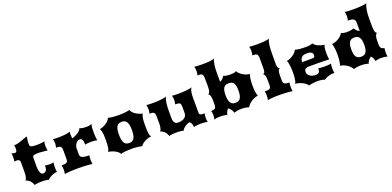

<svg xmlns="http://www.w3.org/2000/svg" viewBox="1 -1721 5415 2654"><g transform="rotate(-20 2708.5 -394.0)"><path d="M96.2 -100.6Q112.3 -120.1 117.7 -150.4Q123 -180.7 123 -223.1V-364.3Q122.6 -373 120.4 -380.1Q118.2 -387.2 113 -392.3Q107.9 -397.5 99.1 -400.4Q90.3 -403.3 77.1 -403.3Q69.8 -403.3 61.3 -402.3Q52.7 -401.4 42 -399.4Q44.4 -413.6 45.4 -430.2Q46.4 -446.8 46.4 -463.9Q46.4 -479.5 45.4 -494.6Q44.4 -509.8 42 -522.5Q46.9 -519 54.2 -516.8Q61.5 -514.6 68.8 -513.2Q76.2 -511.7 82.5 -511Q88.9 -510.3 92.3 -510.3Q106.4 -510.3 113.5 -521.2Q120.6 -532.2 120.6 -559.6Q120.6 -564 120.4 -571.8Q120.1 -579.6 119.6 -587.9Q119.1 -596.2 117.9 -603.5Q116.7 -610.8 114.7 -614.7Q118.7 -613.8 122.6 -613.8Q126.5 -613.8 130.9 -613.8Q155.8 -613.8 183.3 -622.1Q210.9 -630.4 237.1 -640.1Q263.2 -649.9 285.6 -658.2Q308.1 -666.5 322.8 -666.5Q318.8 -654.8 316.4 -640.6Q314 -626.5 312.5 -612.3Q311 -598.1 310.3 -584.7Q309.6 -571.3 309.6 -562Q309.6 -545.9 313.5 -535.9Q317.4 -525.9 327.4 -520.3Q337.4 -514.6 355.2 -512.5Q373 -510.3 400.9 -510.3Q412.6 -510.3 428.5 -510.5Q444.3 -510.7 461.4 -512Q478.5 -513.2 495.4 -515.6Q512.2 -518.1 526.4 -522.5Q521.5 -509.8 519.5 -492.7Q517.6 -475.6 517.6 -457.5Q517.6 -437 519.5 -419.4Q521.5 -401.9 526.4 -388.2Q509.8 -389.6 490 -391.6Q470.2 -393.6 450.7 -395.3Q431.2 -397 414.6 -398.2Q397.9 -399.4 387.7 -399.4Q363.3 -399.4 347.4 -397.2Q331.5 -395 322.3 -390.4Q313 -385.7 309.3 -378.7Q305.7 -371.6 305.7 -362.3V-231.4Q305.7 -212.4 307.9 -191.2Q310.1 -169.9 315.9 -151.9Q321.8 -133.8 332 -121.8Q342.3 -109.9 358.4 -109.9Q376 -109.9 387.9 -116.9Q399.9 -124 407.2 -136.7Q414.6 -149.4 417.7 -166.7Q420.9 -184.1 420.9 -205.1Q431.6 -202.6 449.7 -200.2Q467.8 -197.8 486.8 -197.8Q505.4 -197.8 521.7 -200.2Q538.1 -202.6 546.9 -205.1Q543 -194.3 541.3 -175Q539.6 -155.8 539.6 -133.8Q539.6 -111.8 541 -92.8Q542.5 -73.7 546.9 -64.5H542Q523.9 -64.5 503.2 -58.8Q482.4 -53.2 463.4 -43.9Q444.3 -34.7 428.5 -23.2Q412.6 -11.7 404.3 0Q400.4 -2.9 389.4 -5.1Q378.4 -7.3 364 -9Q349.6 -10.7 333.5 -11.5Q317.4 -12.2 302.7 -12.2Q288.1 -12.2 272.2 -11.5Q256.3 -10.7 241.2 -9Q226.1 -7.3 213.6 -5.1Q201.2 -2.9 193.8 0Q189.5 -17.1 180.4 -33.4Q171.4 -49.8 158.7 -63.5Q146 -77.1 130.1 -86.9Q114.3 -96.7 96.2 -100.6Z M637.2 0Q641.1 -12.7 642.6 -30.3Q644 -47.9 644 -64.9Q644 -80.6 642.1 -96.2Q640.1 -111.8 637.2 -127Q664.6 -127 682.4 -129.4Q700.2 -131.8 710.9 -137.9Q721.7 -144 725.8 -155.3Q730 -166.5 730 -184.1V-319.8Q729.5 -340.8 724.6 -353.3Q719.7 -365.7 711.2 -372.3Q702.6 -378.9 690.2 -381.1Q677.7 -383.3 662.1 -383.3H647Q650.9 -393.1 653.8 -410.4Q656.7 -427.7 656.7 -446.8Q656.7 -465.3 654.1 -482.2Q651.4 -499 647 -509.3Q661.1 -507.3 680.9 -506.3Q700.7 -505.4 723.6 -505.4Q747.1 -505.4 772.2 -506.6Q797.4 -507.8 821.3 -510.3Q845.2 -512.7 866.5 -517.1Q887.7 -521.5 903.3 -527.3Q899.9 -517.6 898.7 -507.6Q897.5 -497.6 897.5 -486.8Q897.5 -471.7 899.7 -456.5Q901.9 -441.4 904.3 -427.2Q925.3 -433.1 948.5 -444.1Q971.7 -455.1 991.9 -468.8Q1012.2 -482.4 1026.4 -497.6Q1040.5 -512.7 1043.9 -527.3Q1058.1 -519 1080.8 -514.6Q1103.5 -510.3 1132.8 -510.3Q1144.5 -510.3 1157.2 -511Q1169.9 -511.7 1181.9 -513.4Q1193.8 -515.1 1203.9 -518.6Q1213.9 -522 1220.2 -527.3Q1216.3 -517.6 1214.1 -502.9Q1211.9 -488.3 1210.7 -471.4Q1209.5 -454.6 1209 -437.3Q1208.5 -419.9 1208.5 -404.8Q1208.5 -389.6 1209.5 -370.4Q1210.4 -351.1 1211.9 -333.3Q1213.4 -315.4 1215.6 -302.2Q1217.8 -289.1 1220.2 -285.6Q1204.1 -289.6 1179.9 -292.2Q1155.8 -294.9 1129.4 -294.9Q1103 -294.9 1079.6 -292.2Q1056.2 -289.6 1041.5 -285.6Q1041.5 -337.9 1029.5 -358.9Q1017.6 -379.9 994.1 -379.9Q982.4 -379.9 968.5 -373.3Q954.6 -366.7 942.6 -354Q930.7 -341.3 921.9 -323Q913.1 -304.7 911.6 -281.2L912.1 -184.1Q912.1 -166.5 922.1 -155.3Q932.1 -144 949.7 -137.9Q967.3 -131.8 991.7 -129.4Q1016.1 -127 1044.9 -127Q1042 -116.7 1040.3 -101.6Q1038.6 -86.4 1038.6 -69.3Q1038.6 -50.8 1040 -32Q1041.5 -13.2 1044.9 0Q1029.3 -2.4 1006.3 -4.6Q983.4 -6.8 956.1 -8.5Q928.7 -10.3 897.9 -11.2Q867.2 -12.2 836.4 -12.2Q813 -12.2 783.9 -11.5Q754.9 -10.7 726.6 -9Q698.2 -7.3 674.1 -5.1Q649.9 -2.9 637.2 0Z M1304.2 -81.1Q1309.6 -88.9 1314.5 -101.1Q1319.3 -113.3 1323 -133.1Q1326.7 -152.8 1328.9 -181.9Q1331.1 -210.9 1331.1 -252.9Q1331.1 -296.9 1328.9 -324.2Q1326.7 -351.6 1323 -368.9Q1319.3 -386.2 1314.5 -397Q1309.6 -407.7 1304.7 -418Q1324.2 -419.9 1349.1 -429.4Q1374 -439 1397.2 -453.6Q1420.4 -468.3 1438.5 -487.3Q1456.5 -506.3 1462.4 -527.3Q1471.2 -523.4 1487.8 -520.3Q1504.4 -517.1 1526.4 -514.9Q1548.3 -512.7 1574.2 -511.5Q1600.1 -510.3 1627.9 -510.3Q1653.3 -510.3 1677.2 -512Q1701.2 -513.7 1721.2 -516.1Q1741.2 -518.6 1755.9 -521.5Q1770.5 -524.4 1777.8 -527.3Q1783.7 -506.3 1802.2 -487.3Q1820.8 -468.3 1844.5 -453.6Q1868.2 -439 1892.8 -429.4Q1917.5 -419.9 1935.5 -418Q1930.7 -408.2 1926 -397.7Q1921.4 -387.2 1917.7 -369.9Q1914.1 -352.5 1911.9 -325.4Q1909.7 -298.3 1909.7 -255.4Q1909.7 -212.9 1911.1 -183.3Q1912.6 -153.8 1915.5 -133.8Q1918.5 -113.8 1923.6 -101.6Q1928.7 -89.4 1936 -81.1Q1923.8 -81.1 1908.2 -77.4Q1892.6 -73.7 1875.7 -67.6Q1858.9 -61.5 1842.5 -53.2Q1826.2 -44.9 1812.5 -35.4Q1798.8 -25.9 1789.1 -15.6Q1779.3 -5.4 1775.9 4.9Q1766.6 1.5 1751 -1.5Q1735.4 -4.4 1714.8 -6.8Q1694.3 -9.3 1669.9 -10.7Q1645.5 -12.2 1618.7 -12.2Q1592.3 -12.2 1568.1 -10.7Q1543.9 -9.3 1523.7 -7.1Q1503.4 -4.9 1488 -1.7Q1472.7 1.5 1464.4 4.9Q1456.1 -13.2 1436.5 -28.8Q1417 -44.4 1393.6 -56.2Q1370.1 -67.9 1345.9 -74.5Q1321.8 -81.1 1304.2 -81.1ZM1526.4 -254.9Q1526.4 -213.4 1531.5 -183.6Q1536.6 -153.8 1548.3 -134.8Q1560.1 -115.7 1578.6 -106.7Q1597.2 -97.7 1624 -97.7Q1652.3 -97.7 1670.4 -109.6Q1688.5 -121.6 1698.7 -142.6Q1709 -163.6 1712.9 -192.4Q1716.8 -221.2 1716.8 -254.9Q1716.8 -288.6 1712.9 -317.1Q1709 -345.7 1698.7 -366.5Q1688.5 -387.2 1670.4 -398.7Q1652.3 -410.2 1624 -410.2Q1597.2 -410.2 1578.6 -401.4Q1560.1 -392.6 1548.3 -373.8Q1536.6 -355 1531.5 -325.7Q1526.4 -296.4 1526.4 -254.9Z M2076.7 -100.6Q2092.3 -120.1 2098.1 -150.4Q2104 -180.7 2103.5 -223.1L2102.5 -319.8Q2102.1 -340.8 2097.7 -353.3Q2093.3 -365.7 2085 -372.3Q2076.7 -378.9 2064.5 -381.1Q2052.2 -383.3 2036.6 -383.3H2021.5Q2025.4 -393.1 2028.3 -410.4Q2031.2 -427.7 2031.2 -446.8Q2031.2 -465.3 2028.6 -482.7Q2025.9 -500 2021.5 -510.3Q2036.6 -507.8 2060.5 -506.8Q2084.5 -505.9 2113.3 -505.9Q2140.6 -505.9 2170.2 -507.1Q2199.7 -508.3 2227.1 -510.7Q2254.4 -513.2 2277.8 -517.3Q2301.3 -521.5 2316.9 -527.3Q2307.1 -508.3 2301 -484.1Q2294.9 -460 2291.5 -432.6Q2288.1 -405.3 2287.1 -375.7Q2286.1 -346.2 2286.1 -316.4V-231.4Q2286.1 -212.4 2288.6 -194.8Q2291 -177.2 2298.3 -163.3Q2305.7 -149.4 2318.8 -141.1Q2332 -132.8 2353.5 -132.8Q2375.5 -132.8 2398.2 -137.2Q2420.9 -141.6 2439.7 -152.6Q2458.5 -163.6 2470.2 -182.1Q2481.9 -200.7 2481.9 -228.5V-319.8Q2481.4 -338.4 2478.8 -350.6Q2476.1 -362.8 2468.3 -370.1Q2460.4 -377.4 2446.5 -380.4Q2432.6 -383.3 2409.2 -383.3H2398.9Q2402.8 -393.1 2405.8 -410.4Q2408.7 -427.7 2408.7 -446.8Q2408.7 -465.3 2406 -482.7Q2403.3 -500 2398.9 -510.3Q2414.1 -507.8 2438 -506.8Q2461.9 -505.9 2490.7 -505.9Q2518.1 -505.9 2547.6 -507.1Q2577.1 -508.3 2604.5 -510.7Q2631.8 -513.2 2655.3 -517.3Q2678.7 -521.5 2694.3 -527.3Q2684.1 -515.6 2677.7 -499.3Q2671.4 -482.9 2668.2 -463.1Q2665 -443.4 2664.1 -420.9Q2663.1 -398.4 2663.1 -375.5Q2663.1 -360.4 2663.3 -345.5Q2663.6 -330.6 2663.6 -316.4L2663.1 -190.4Q2663.1 -170.4 2664.3 -158Q2665.5 -145.5 2672.9 -138.7Q2680.2 -131.8 2696 -129.4Q2711.9 -127 2741.2 -127Q2737.3 -115.7 2735.1 -99.4Q2732.9 -83 2732.9 -66.4Q2732.9 -47.9 2734.6 -29.5Q2736.3 -11.2 2741.2 0Q2729.5 -5.4 2703.1 -8.8Q2676.8 -12.2 2645.5 -12.2Q2610.4 -12.2 2581.5 -8.8Q2552.7 -5.4 2537.1 0Q2537.1 -17.1 2533.9 -30.3Q2530.8 -43.5 2525.9 -53.7Q2521 -64 2514.6 -71.3Q2508.3 -78.6 2502 -84Q2481.4 -80.1 2462.4 -70.8Q2443.4 -61.5 2427.5 -49.6Q2411.6 -37.6 2400.4 -24.4Q2389.2 -11.2 2384.8 0Q2380.9 -2.9 2369.9 -5.1Q2358.9 -7.3 2344.5 -9Q2330.1 -10.7 2314 -11.5Q2297.9 -12.2 2283.2 -12.2Q2268.6 -12.2 2252.7 -11.5Q2236.8 -10.7 2221.7 -9Q2206.5 -7.3 2194.1 -5.1Q2181.6 -2.9 2174.3 0Q2169.9 -17.1 2160.9 -33.4Q2151.9 -49.8 2139.2 -63.5Q2126.5 -77.1 2110.6 -86.9Q2094.7 -96.7 2076.7 -100.6Z M2835.4 0Q2838.9 -4.9 2840.8 -12.9Q2842.8 -21 2843.8 -30.3Q2844.7 -39.6 2845 -48.6Q2845.2 -57.6 2845.2 -64.9Q2845.2 -72.3 2844.7 -80.8Q2844.2 -89.4 2843.3 -97.9Q2842.3 -106.4 2840.3 -114Q2838.4 -121.6 2835.4 -127Q2859.9 -127 2874.8 -131.1Q2889.6 -135.3 2897.7 -144.3Q2905.8 -153.3 2908.2 -167.5Q2910.6 -181.6 2910.6 -201.7V-261.2Q2910.6 -277.8 2908.4 -294.2Q2906.2 -310.5 2901.9 -323.7Q2897.5 -336.9 2890.6 -346.2Q2883.8 -355.5 2875 -357.9Q2895 -364.7 2902.6 -391.1Q2910.2 -417.5 2910.2 -467.8Q2910.6 -473.1 2910.4 -478.5Q2910.2 -483.9 2910.2 -489.7L2908.7 -590.8Q2908.2 -611.8 2903.6 -624.3Q2898.9 -636.7 2890.1 -643.3Q2881.3 -649.9 2868.9 -652.1Q2856.4 -654.3 2840.8 -654.3H2825.7Q2829.6 -664.1 2832.5 -681.4Q2835.4 -698.7 2835.4 -717.8Q2835.4 -736.3 2832.8 -753.7Q2830.1 -771 2825.7 -781.2Q2835 -779.8 2848.1 -778.8Q2861.3 -777.8 2877 -777.1Q2892.6 -776.4 2910.2 -775.9Q2927.7 -775.4 2946.3 -775.4Q2971.2 -775.4 2996.6 -776.4Q3022 -777.3 3045.2 -779.3Q3068.4 -781.2 3088.1 -784.7Q3107.9 -788.1 3121.1 -793.5Q3111.3 -774.4 3105.2 -751Q3099.1 -727.5 3095.7 -701.2Q3092.3 -674.8 3091.3 -646Q3090.3 -617.2 3090.3 -587.4V-464.8Q3113.8 -473.1 3130.6 -489.3Q3147.5 -505.4 3158.7 -527.3Q3164.1 -523.4 3174.8 -520.3Q3185.5 -517.1 3199.2 -514.9Q3212.9 -512.7 3228.8 -511.5Q3244.6 -510.3 3260.7 -510.3Q3274.4 -510.3 3287.6 -511.2Q3300.8 -512.2 3312.3 -514.2Q3323.7 -516.1 3332.8 -519.3Q3341.8 -522.5 3347.2 -527.3Q3355.5 -509.8 3372.6 -492.4Q3389.6 -475.1 3412.1 -460.7Q3434.6 -446.3 3460.9 -436.5Q3487.3 -426.8 3514.6 -424.8Q3508.8 -412.1 3500.7 -372.8Q3492.7 -333.5 3492.7 -265.1Q3492.7 -230.5 3495.1 -203.6Q3497.6 -176.8 3500.7 -157Q3503.9 -137.2 3507.8 -124.3Q3511.7 -111.3 3514.6 -105Q3487.3 -103 3460.9 -92Q3434.6 -81.1 3412.1 -65.2Q3389.6 -49.3 3372.6 -30.8Q3355.5 -12.2 3347.2 4.9Q3330.1 -2 3303 -7.1Q3275.9 -12.2 3240.2 -12.2Q3203.6 -12.2 3175.8 -7.1Q3147.9 -2 3129.4 4.9Q3127 -5.4 3121.8 -17.3Q3116.7 -29.3 3108.9 -41Q3101.1 -52.7 3090.8 -63.2Q3080.6 -73.7 3067.9 -80.6Q3051.3 -63.5 3040.8 -41.5Q3030.3 -19.5 3028.8 0Q3021 -2 3011.7 -4.2Q3002.4 -6.3 2990.5 -8.1Q2978.5 -9.8 2963.4 -11Q2948.2 -12.2 2929.2 -12.2Q2891.6 -12.2 2870.4 -8.5Q2849.1 -4.9 2835.4 0ZM3097.7 -264.6Q3097.7 -233.9 3101.6 -207Q3105.5 -180.2 3115.7 -160.2Q3126 -140.1 3144 -128.7Q3162.1 -117.2 3190.4 -117.2Q3244.1 -117.2 3266.1 -153.6Q3288.1 -189.9 3288.1 -264.6Q3288.1 -302.2 3283 -328.9Q3277.8 -355.5 3266.1 -372.6Q3254.4 -389.6 3235.8 -397.5Q3217.3 -405.3 3190.4 -405.3Q3162.1 -405.3 3144 -394.8Q3126 -384.3 3115.7 -365.5Q3105.5 -346.7 3101.6 -321Q3097.7 -295.4 3097.7 -264.6Z M3625 0Q3628.9 -12.7 3630.4 -30.3Q3631.8 -47.9 3631.8 -64.9Q3631.8 -80.6 3629.9 -96.2Q3627.9 -111.8 3625 -127Q3652.3 -127 3670.2 -129.4Q3688 -131.8 3698.2 -137.9Q3708.5 -144 3712.4 -155.3Q3716.3 -166.5 3716.3 -184.1V-266.1Q3716.3 -281.7 3714.6 -297.4Q3712.9 -313 3709 -325.7Q3705.1 -338.4 3698.5 -347.4Q3691.9 -356.4 3682.6 -358.9Q3692.9 -361.8 3699.5 -366.9Q3706.1 -372.1 3709.7 -380.9Q3713.4 -389.6 3714.8 -403.1Q3716.3 -416.5 3716.3 -436V-590.8Q3715.8 -611.8 3710.9 -624.3Q3706.1 -636.7 3697.5 -643.3Q3689 -649.9 3676.5 -652.1Q3664.1 -654.3 3648.4 -654.3H3633.3Q3637.2 -664.1 3640.1 -681.4Q3643.1 -698.7 3643.1 -717.8Q3643.1 -736.3 3640.4 -753.7Q3637.7 -771 3633.3 -781.2Q3642.6 -779.8 3655.8 -778.8Q3668.9 -777.8 3684.6 -777.1Q3700.2 -776.4 3717.8 -775.9Q3735.4 -775.4 3753.9 -775.4Q3778.8 -775.4 3804.2 -776.4Q3829.6 -777.3 3852.8 -779.3Q3876 -781.2 3895.8 -784.7Q3915.5 -788.1 3928.7 -793.5Q3918.5 -774.4 3912.6 -751Q3906.7 -727.5 3903.3 -701.2Q3899.9 -674.8 3898.9 -646Q3897.9 -617.2 3897.9 -587.4L3897.5 -435.1Q3897.5 -415.5 3899.2 -402.1Q3900.9 -388.7 3904.8 -379.9Q3908.7 -371.1 3915 -366.2Q3921.4 -361.3 3931.2 -358.9Q3920.9 -356 3914.3 -346.9Q3907.7 -337.9 3904.1 -325.2Q3900.4 -312.5 3898.9 -297.1Q3897.5 -281.7 3897.5 -266.1V-184.1Q3897.5 -166.5 3903.8 -155.3Q3910.2 -144 3922.1 -137.9Q3934.1 -131.8 3950.9 -129.4Q3967.8 -127 3988.8 -127Q3985.8 -116.7 3984.1 -101.6Q3982.4 -86.4 3982.4 -69.3Q3982.4 -50.8 3983.6 -32Q3984.9 -13.2 3988.8 0Q3975.6 -2.4 3953.4 -4.6Q3931.2 -6.8 3904.8 -8.5Q3878.4 -10.3 3849.9 -11.2Q3821.3 -12.2 3794.9 -12.2Q3771.5 -12.2 3746.8 -11.5Q3722.2 -10.7 3699.5 -9Q3676.8 -7.3 3657.2 -5.1Q3637.7 -2.9 3625 0Z M4053.7 -81.1Q4063.5 -92.8 4068.8 -113.8Q4074.2 -134.8 4076.9 -159.4Q4079.6 -184.1 4080.3 -209Q4081.1 -233.9 4081.1 -252.9Q4081.1 -272.9 4079.6 -298.3Q4078.1 -323.7 4075 -347.9Q4071.8 -372.1 4066.7 -391.6Q4061.5 -411.1 4054.2 -419.9Q4075.7 -419.9 4101.6 -430.9Q4127.4 -441.9 4150.6 -458.3Q4173.8 -474.6 4190.9 -493.2Q4208 -511.7 4212.4 -527.3Q4239.3 -518.1 4275.9 -514.2Q4312.5 -510.3 4366.7 -510.3Q4404.8 -510.3 4429.7 -514.6Q4454.6 -519 4470.2 -527.3Q4478.5 -510.3 4497.8 -496.6Q4517.1 -482.9 4539.8 -473.1Q4562.5 -463.4 4585.2 -457.8Q4607.9 -452.1 4622.6 -451.7Q4618.7 -443.4 4615.5 -433.6Q4612.3 -423.8 4610.1 -410.6Q4607.9 -397.5 4606.7 -379.6Q4605.5 -361.8 4605.5 -337.9Q4605.5 -321.3 4606.2 -305.7Q4606.9 -290 4608.4 -276.9Q4609.9 -263.7 4611.6 -253.7Q4613.3 -243.7 4615.2 -238.8Q4603 -239.7 4582.5 -240.5Q4562 -241.2 4537.6 -241.9Q4513.2 -242.7 4486.6 -242.9Q4460 -243.2 4436 -243.2Q4407.7 -243.2 4379.6 -242.9Q4351.6 -242.7 4321.8 -242.7Q4296.9 -242.7 4282.2 -238.3Q4267.6 -233.9 4260 -226.3Q4252.4 -218.8 4250.2 -208Q4248 -197.3 4248 -184.6Q4248 -165.5 4257.3 -149.9Q4266.6 -134.3 4282.7 -123.3Q4298.8 -112.3 4320.8 -106.2Q4342.8 -100.1 4367.7 -100.1Q4388.2 -100.1 4400.4 -106.2Q4412.6 -112.3 4419.2 -122.6Q4425.8 -132.8 4427.7 -146.5Q4429.7 -160.2 4429.7 -175.8Q4435.5 -173.8 4447.3 -172.4Q4459 -170.9 4472.7 -170.2Q4486.3 -169.4 4500.2 -168.9Q4514.2 -168.5 4524.4 -168.5Q4534.7 -168.5 4547.9 -168.9Q4561 -169.4 4574 -170.2Q4586.9 -170.9 4598.1 -172.4Q4609.4 -173.8 4616.2 -175.8Q4615.2 -170.4 4614 -161.4Q4612.8 -152.3 4612.1 -142.1Q4611.3 -131.8 4610.8 -121.6Q4610.4 -111.3 4610.4 -104.5Q4610.4 -80.6 4612.1 -66.2Q4613.8 -51.8 4617.7 -40.5H4608.9Q4588.9 -40.5 4567.9 -36.9Q4546.9 -33.2 4527.3 -27.1Q4507.8 -21 4490.7 -12.7Q4473.6 -4.4 4461.4 4.9Q4454.6 0.5 4442.6 -2.7Q4430.7 -5.9 4416.3 -8.1Q4401.9 -10.3 4386 -11.2Q4370.1 -12.2 4355.5 -12.2Q4337.9 -12.2 4318.8 -10.7Q4299.8 -9.3 4282.5 -6.6Q4265.1 -3.9 4251 -1Q4236.8 2 4229 4.9Q4224.6 -7.8 4206.3 -22.9Q4188 -38.1 4163.6 -51Q4139.2 -64 4111.8 -72.8Q4084.5 -81.5 4062 -81.5Q4059.6 -81.5 4057.6 -81.3Q4055.7 -81.1 4053.7 -81.1ZM4378.4 -331.1Q4397.9 -331.1 4409.4 -332.5Q4420.9 -334 4427 -338.4Q4433.1 -342.8 4434.8 -350.3Q4436.5 -357.9 4436.5 -370.6Q4436.5 -394 4416.5 -408.7Q4396.5 -423.3 4354 -423.3Q4327.6 -423.3 4308.6 -418.9Q4289.6 -414.6 4276.6 -403.8Q4263.7 -393.1 4256.8 -375.5Q4250 -357.9 4248.5 -331.1Z M4723.1 -105Q4729 -117.7 4736.6 -156.7Q4744.1 -195.8 4744.1 -265.1Q4744.1 -334 4736.6 -373Q4729 -412.1 4723.1 -424.8Q4750 -426.8 4776.4 -436.5Q4802.7 -446.3 4825.4 -460.7Q4848.1 -475.1 4865.2 -492.4Q4882.3 -509.8 4890.6 -527.3Q4901.4 -519 4925.3 -514.6Q4949.2 -510.3 4977.1 -510.3Q4993.2 -510.3 5008.8 -511.7Q5024.4 -513.2 5037.6 -515.6Q5050.8 -518.1 5061 -521Q5071.3 -523.9 5076.7 -527.3Q5087.4 -505.4 5104.2 -489.5Q5121.1 -473.6 5144.5 -464.8V-590.8Q5144 -611.8 5136.2 -624.3Q5128.4 -636.7 5116 -643.3Q5103.5 -649.9 5087.4 -652.1Q5071.3 -654.3 5054.2 -654.3H5038.6Q5042.5 -664.1 5045.4 -681.4Q5048.3 -698.7 5048.3 -717.8Q5048.3 -736.3 5045.7 -753.7Q5043 -771 5038.6 -781.2Q5047.9 -779.8 5061.8 -778.8Q5075.7 -777.8 5092.8 -777.1Q5109.9 -776.4 5129.6 -775.9Q5149.4 -775.4 5169.9 -775.4Q5197.8 -775.4 5226.1 -776.4Q5254.4 -777.3 5280 -779.3Q5305.7 -781.2 5326.9 -784.7Q5348.1 -788.1 5361.8 -793.5Q5351.6 -774.4 5344.7 -751Q5337.9 -727.5 5333.7 -701.2Q5329.6 -674.8 5327.6 -646Q5325.7 -617.2 5325.7 -587.4V-489.7Q5325.7 -459.5 5327.1 -436.3Q5328.6 -413.1 5332.5 -397Q5336.4 -380.9 5343.3 -371.1Q5350.1 -361.3 5360.8 -357.9H5360.4Q5351.6 -355.5 5344.7 -346.2Q5337.9 -336.9 5333.5 -323.7Q5329.1 -310.5 5326.9 -294.2Q5324.7 -277.8 5324.7 -261.2V-201.7Q5324.7 -161.6 5341.3 -144.3Q5357.9 -127 5385.3 -127Q5382.8 -116.2 5381.6 -99.6Q5380.4 -83 5380.4 -64.9Q5380.4 -46.9 5381.3 -28.6Q5382.3 -10.3 5385.3 0Q5378.4 -2.4 5367.2 -4.6Q5356 -6.8 5343 -8.5Q5330.1 -10.3 5316.7 -11.2Q5303.2 -12.2 5291.5 -12.2Q5263.7 -12.2 5242.9 -8.3Q5222.2 -4.4 5206.5 0Q5205.1 -19.5 5194.6 -41Q5184.1 -62.5 5168 -79.6Q5156.2 -71.8 5145.8 -61Q5135.3 -50.3 5127.2 -38.8Q5119.1 -27.3 5113.5 -15.9Q5107.9 -4.4 5106 4.9Q5091.3 -2 5062.7 -7.1Q5034.2 -12.2 4997.6 -12.2Q4961.9 -12.2 4933.1 -7.1Q4904.3 -2 4890.6 4.9Q4882.3 -12.2 4865.2 -30.8Q4848.1 -49.3 4825.7 -65.2Q4803.2 -81.1 4776.6 -92Q4750 -103 4723.1 -105ZM4947.3 -264.6Q4947.3 -227.1 4952.4 -200.2Q4957.5 -173.3 4969.2 -156Q4981 -138.7 4999.5 -130.4Q5018.1 -122.1 5044.9 -122.1Q5073.2 -122.1 5091.3 -132.8Q5109.4 -143.6 5119.6 -162.6Q5129.9 -181.6 5133.8 -207.8Q5137.7 -233.9 5137.7 -264.6Q5137.7 -295.4 5133.8 -321Q5129.9 -346.7 5119.6 -365.5Q5109.4 -384.3 5091.3 -394.8Q5073.2 -405.3 5044.9 -405.3Q5018.1 -405.3 4999.5 -397.5Q4981 -389.6 4969.2 -372.6Q4957.5 -355.5 4952.4 -328.9Q4947.3 -302.2 4947.3 -264.6Z"/></g></svg>

Font: Arbutus
Style: Regular
Weight: 400
Designer: Karolina Lach
Foundry: Sorkin Type Co.
Version: Version 1.002